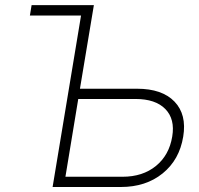

<svg xmlns="http://www.w3.org/2000/svg" viewBox="-20 -748 797 768"><path d="M99.6 -686 106.4 -727.5H355.5L299.8 -393.1H528.3Q628.4 -393.1 678 -341.6Q727.5 -290 712.9 -201.7Q697.8 -108.9 630.6 -54.4Q563.5 0 463.4 0H190.4L304.2 -686ZM293 -352.1 241.7 -41H470.2Q550.8 -41 603.8 -84.2Q656.7 -127.4 668.9 -201.7Q680.7 -271.5 641.4 -311.8Q602.1 -352.1 522 -352.1Z"/></svg>

Font: Inter Display Extra Light
Style: Italic
Weight: 200
Italic angle: -9.39999°
Designer: Rasmus Andersson
Foundry: rsms
Version: Version 4.000;git-4fc901f